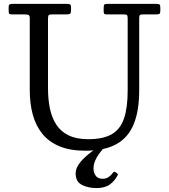

<svg xmlns="http://www.w3.org/2000/svg" viewBox="-20 -770 880 1000"><path d="M624 -695Q638.5 -695 641.8 -691Q645 -687 645 -672.5V-300Q645 -209 625.8 -152.8Q606.5 -96.5 561.8 -70.8Q517 -45 440 -45Q378.5 -45 337.8 -64.8Q297 -84.5 273.5 -120.5Q250 -156.5 240 -204.8Q230 -253 230 -310V-672.5Q230 -688.5 234.5 -691.8Q239 -695 255 -695H326Q340.5 -695 345.2 -698.5Q350 -702 350 -717.5V-731.5Q350 -744.5 344.5 -747.2Q339 -750 327 -750H46Q35 -750 30 -747.2Q25 -744.5 25 -732.5V-716.5Q25 -704 27.2 -699.5Q29.5 -695 42 -695H110Q123 -695 129 -692Q135 -689 135 -674.5V-300Q135 -231.5 150.5 -173.8Q166 -116 200 -73.8Q234 -31.5 289.5 -8.2Q345 15 425 15Q524 15 585.8 -19Q647.5 -53 676.2 -122.8Q705 -192.5 705 -300V-675.5Q705 -689 709 -692Q713 -695 727 -695H794Q806 -695 810.5 -698Q815 -701 815 -713.5V-730.5Q815 -744 810.5 -747Q806 -750 793 -750H540Q528 -750 524 -746.8Q520 -743.5 520 -730.5V-711.5Q520 -701.5 522.8 -698.2Q525.5 -695 535 -695ZM482 209.5Q526 209.5 551 191.5Q576 173.5 591 146Q594 140.5 594 138Q594 135.5 589 132L582 127Q574 120.5 567.5 130.5Q559.5 142.5 546.2 151.8Q533 161 514.5 161Q488.5 161 477.8 144.2Q467 127.5 467 108.5Q467 88 474.5 69.5Q482 51 493.5 34.8Q505 18.5 516.5 5.5Q522.5 -1.5 525.8 -7Q529 -12.5 525.5 -16.5Q522.5 -20.5 516.2 -18.8Q510 -17 501.5 -11.5Q481.5 2 459.2 18.5Q437 35 417.8 53.5Q398.5 72 386.2 92.2Q374 112.5 374 133.5Q374 176.5 406.8 193Q439.5 209.5 482 209.5Z"/></svg>

Font: Besley
Style: Regular
Weight: 400
Designer: Owen Earl
Foundry: indestructible type*
Version: Version 4.000